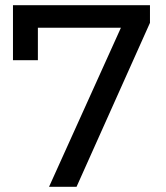

<svg xmlns="http://www.w3.org/2000/svg" viewBox="-20 -720 638 740"><path d="M30 -488V-700H558V-632L275 0H169L446 -613H126V-488Z"/></svg>

Font: false
Style: Regular
Weight: 500
Designer: Julieta Ulanovsky
Foundry: Julieta Ulanovsky
Version: Version 7.222;hotconv 1.0.109;makeotfexe 2.5.65596